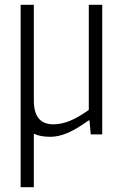

<svg xmlns="http://www.w3.org/2000/svg" viewBox="-20 -560 511 800"><path d="M66 -540H121V-141Q121 -42 202 -42Q235 -42 270 -56Q305 -70 350 -102V-540H406V0H358L353 -58H349Q299 -22 261.5 -6Q224 10 190 10Q147 10 121 -3V220H66Z"/></svg>

Font: Encode Sans Compressed
Style: Light
Weight: 300
Designer: Pablo Impallari, Andres Torresi
Foundry: Pablo Impallari, Andres Torresi
Version: Version 1.000; ttfautohint (v1.00) -l 8 -r 50 -G 200 -x 14 -